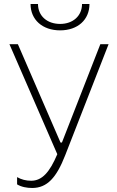

<svg xmlns="http://www.w3.org/2000/svg" viewBox="-20 -740 582 955"><path d="M132 -720C132 -642 191 -589 279 -589C367 -589 425 -642 425 -720H388C388 -662 344 -621 279 -621C214 -621 169 -661 169 -720ZM140 195C215 195 261 143 304 33L520 -520H479L288 -31H281L69 -520H27L265 27C227 117 189 159 135 159C109 159 86 153 65 141V177C86 190 114 195 140 195Z"/></svg>

Font: Fixel Display ExtraLight
Style: Regular
Weight: 200
Designer: AlfaBravo + MacPaw
Foundry: Kyrylo Tkachov, Marchela Mozhyna, Serhii Makarenko, Maria Weinstein, Zakhar Kryvoshyya
Version: Version 1.211